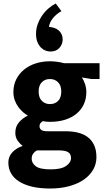

<svg xmlns="http://www.w3.org/2000/svg" viewBox="-20 -843 622 1103"><path d="M57 -315Q57 -354 73 -386.5Q89 -419 117.5 -442.5Q146 -466 184.5 -478.5Q223 -491 269 -491Q286 -491 308 -488Q330 -485 348 -480H552V-389H506L450 -398Q461 -383 468.5 -360Q476 -337 476 -314Q476 -276 462 -245Q448 -214 421 -191Q394 -168 355 -155.5Q316 -143 267 -143Q256 -143 246 -144Q236 -145 226 -147Q219 -143 213 -136Q207 -129 207 -118Q207 -105 216.5 -97Q226 -89 255 -89H356Q395 -89 428 -81Q461 -73 484.5 -55Q508 -37 521 -8.5Q534 20 534 60Q534 99 515 132Q496 165 461.5 189Q427 213 377.5 226.5Q328 240 268 240Q156 240 92 201Q28 162 28 90Q28 58 49.5 33.5Q71 9 110 -5Q98 -13 83 -32.5Q68 -52 68 -81Q68 -115 88.5 -139.5Q109 -164 140 -179Q127 -186 112.5 -198.5Q98 -211 85.5 -228Q73 -245 65 -266.5Q57 -288 57 -315ZM192 21Q180 27 171 39Q162 51 162 69Q162 94 185.5 112Q209 130 272 130Q331 130 359.5 110.5Q388 91 388 65Q388 42 372 31.5Q356 21 318 21ZM332 -317Q332 -352 313.5 -370.5Q295 -389 267 -389Q238 -389 220 -370.5Q202 -352 202 -317Q202 -282 220.5 -263.5Q239 -245 267 -245Q296 -245 314 -263.5Q332 -282 332 -317ZM278 -686Q306 -681 323 -662.5Q340 -644 340 -616Q340 -589 321.5 -568Q303 -547 269 -547Q256 -547 241.5 -552.5Q227 -558 215 -570Q203 -582 195 -601.5Q187 -621 187 -649Q187 -678 197 -705Q207 -732 222.5 -754.5Q238 -777 258.5 -794.5Q279 -812 300 -823L333 -779Q307 -765 286.5 -741.5Q266 -718 261 -689Z"/></svg>

Font: Ek Mukta ExtraBold
Style: Regular
Weight: 800
Designer: Girish Dalvi and Yashodeep Gholap
Foundry: Ek Type
Version: Version 2.538;PS 1.002;hotconv 16.6.51;makeotf.lib2.5.65220;